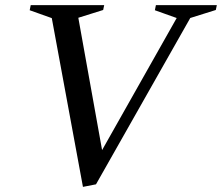

<svg xmlns="http://www.w3.org/2000/svg" viewBox="-20 -720 867 750"><path d="M304 10 179 -667 197 -644 96 -680 100 -700H387L383 -681L265 -644L283 -667L380 -127H375L680 -667L686 -644L585 -680L589 -700H827L823 -681L705 -644L733 -667L355 0Z"/></svg>

Font: Wittgenstein
Style: Italic
Weight: 400
Italic angle: -11°
Designer: Jörg Drees
Foundry: Jörg Drees
Version: Version 1.500